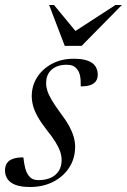

<svg xmlns="http://www.w3.org/2000/svg" viewBox="-31 -738 508 768"><path d="M62.5 -108.5Q65.5 -82 70 -65Q74.5 -48 83 -36.5Q91.5 -25 101.2 -21.2Q111 -17.5 122.5 -17.5Q151.5 -17.5 172.2 -27Q193 -36.5 204.2 -54.5Q215.5 -72.5 215.5 -98Q215.5 -114 209.8 -131.2Q204 -148.5 190.8 -170Q177.5 -191.5 154.5 -220Q132 -249 119.2 -272.2Q106.5 -295.5 101.2 -315.2Q96 -335 96 -353.5Q96 -395 117.5 -428.8Q139 -462.5 176.8 -482.8Q214.5 -503 264.5 -503Q300 -503 321 -494.8Q342 -486.5 351 -472.2Q360 -458 360 -439Q360 -424.5 353.2 -414.2Q346.5 -404 331.8 -398.2Q317 -392.5 292 -392.5Q292.5 -420 289 -435.8Q285.5 -451.5 277.5 -461Q270 -471 260 -475Q250 -479 236 -479Q198.5 -479 176 -459.8Q153.5 -440.5 153.5 -404.5Q153.5 -390.5 158.5 -374.8Q163.5 -359 175.8 -338Q188 -317 210.5 -286.5Q233 -257 245.8 -233.2Q258.5 -209.5 264 -189.8Q269.5 -170 269.5 -151Q269.5 -104.5 246 -68Q222.5 -31.5 181.8 -10.8Q141 10 89.5 10Q53 10 31 1.5Q9 -7 -1 -22Q-11 -37 -11 -56Q-11 -73.5 -3.2 -85.2Q4.5 -97 21 -102.8Q37.5 -108.5 62.5 -108.5ZM456.5 -718 295.5 -554.5H228L165.5 -718H185L282.5 -600H249L431 -718Z"/></svg>

Font: Newsreader 60pt
Style: Italic
Weight: 400
Italic angle: -17°
Designer: Hugues Gentile
Foundry: Production Type
Version: Version 1.003